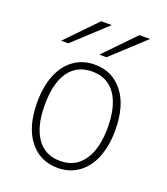

<svg xmlns="http://www.w3.org/2000/svg" viewBox="-137 -828 813 935"><g transform="rotate(20 270.0 -360.0)"><path d="M68 -255Q68 -338 93 -398.5Q118 -459 164 -491Q210 -523 270 -523Q362 -523 417 -452.5Q472 -382 472 -256Q472 -173 447 -112.5Q422 -52 376 -20Q330 12 270 12Q178 12 123 -58.5Q68 -129 68 -255ZM433 -256Q433 -366 391 -426.5Q349 -487 270 -487Q191 -487 149 -427.5Q107 -368 107 -255Q107 -145 149 -84.5Q191 -24 270 -24Q348 -24 390.5 -85Q433 -146 433 -256ZM75 -576 226 -732H281L112 -576ZM273 -576 424 -732H479L310 -576Z"/></g></svg>

Font: Overpass Thin
Style: Regular
Weight: 100
Designer: Delve Withrington, Thomas Jockin
Foundry: Delve Fonts
Version: Version 3.000;DELV;Overpass